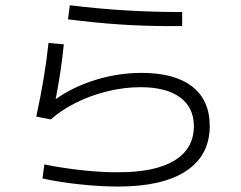

<svg xmlns="http://www.w3.org/2000/svg" viewBox="-20 -721 904 721"><path d="M139.6 -50.8 146.5 -103.5Q219.7 -88.9 292.5 -81.3Q365.2 -73.7 423.8 -74.2Q562 -73.7 635 -118.2Q708 -162.6 708 -247.1Q708 -317.4 656 -355.5Q604 -393.6 507.8 -393.6Q447.3 -393.6 384.5 -378.4Q321.8 -363.3 266.1 -335.7Q210.4 -308.1 170.9 -272.5L116.2 -283.2Q149.4 -436 162.1 -559.6L219.7 -554.7Q209.5 -453.1 189 -348.6Q255.4 -395.5 340.1 -421.4Q424.8 -447.3 511.7 -447.3Q635.7 -447.3 701.7 -396Q767.6 -344.7 767.6 -248Q767.6 -137.7 679.2 -79.1Q590.8 -20.5 423.8 -20.5Q356.9 -20.5 280.5 -28.6Q204.1 -36.6 139.6 -50.8ZM620.1 -623Q521 -623 429.7 -629.2Q338.4 -635.3 235.4 -648.4L242.2 -701.2Q351.1 -688 453.1 -681.9Q555.2 -675.8 664.1 -675.8V-623Z"/></svg>

Font: Pretendard GOV Light
Style: Regular
Weight: 300
Designer: Base glyphs from Inter by Rasmus Andersson; Hangeul glyphs from Noto Sans CJK(Source Han Sans) by Jang Soo-young and Kan
Foundry: Kil Hyung-jin
Version: Version 1.309